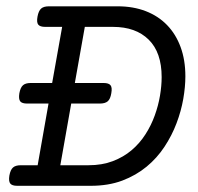

<svg xmlns="http://www.w3.org/2000/svg" viewBox="-20 -600 640 620"><path d="M136.7 -265.6H67.4Q50.8 -265.6 45.2 -272.9Q39.6 -280.3 42.5 -298.8Q45.9 -317.4 54.2 -324.7Q62.5 -332 79.1 -332H148.4L180.7 -513.2H126Q109.4 -513.2 103.5 -520.5Q97.7 -527.8 101.1 -546.4Q104.5 -564.9 112.8 -572.3Q121.1 -579.6 137.7 -579.6H360.4Q410.2 -579.6 450.7 -564Q491.2 -548.3 519.5 -519Q547.9 -489.7 563.2 -448Q578.6 -406.2 578.6 -353.5Q578.6 -319.8 571.8 -280.5Q564.9 -241.2 550 -201.9Q535.2 -162.6 511.2 -126.2Q487.3 -89.8 453.4 -61.8Q419.4 -33.7 374.8 -16.8Q330.1 0 272.9 0H35.6Q19 0 13.2 -7.3Q7.3 -14.6 10.3 -33.2Q13.7 -51.8 22 -59.1Q30.3 -66.4 46.9 -66.4H101.6ZM265.6 -66.4Q309.6 -66.4 344.2 -79.6Q378.9 -92.8 405 -115Q431.2 -137.2 449.7 -166.3Q468.3 -195.3 479.7 -227.1Q491.2 -258.8 496.6 -290.8Q502 -322.8 502 -351.1Q502 -430.7 460.2 -471.9Q418.5 -513.2 344.7 -513.2H253.9L221.7 -332H314.5Q331.1 -332 336.9 -324.7Q342.8 -317.4 339.4 -298.8Q336.4 -280.3 327.9 -272.9Q319.3 -265.6 302.7 -265.6H210L174.8 -66.4Z"/></svg>

Font: Courier Prime
Style: Italic
Weight: 400
Monospace: yes
Designer: Alan Dague-Greene
Foundry: Quote-Unquote Apps
Version: Version 1.202